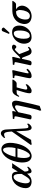

<svg xmlns="http://www.w3.org/2000/svg" viewBox="1708 -2446 971 4427"><g transform="rotate(-90 2193.5 -232.5)"><path d="M374 -180.2 397 -217.8V-253.9Q397 -404.8 327.1 -404.8Q292 -404.8 262.5 -373Q232.9 -341.3 215.8 -295.2Q198.7 -249 189.5 -203.4Q180.2 -157.7 180.2 -124Q180.2 -80.6 194.8 -54.7Q209.5 -28.8 240.2 -28.8Q257.3 -28.8 278.1 -45.9Q298.8 -63 318.4 -90.8Q337.9 -118.7 350.3 -138.9Q362.8 -159.2 374 -180.2ZM449.2 -324.2 450.2 -306.2 535.2 -440.9Q571.8 -436 578.1 -436H591.8Q596.7 -435.5 645 -440.9L451.2 -150.9Q451.2 -111.8 460.2 -85.4Q469.2 -59.1 484.9 -59.1Q519.5 -59.1 545.9 -88.9Q560.5 -86.9 565.9 -73.2Q514.2 8.8 457 8.8Q441.4 8.8 431.2 1.2Q420.9 -6.3 415.3 -21.5Q409.7 -36.6 407.5 -52.7Q405.3 -68.8 403.8 -92.8Q354.5 -35.6 315.4 -13.7Q276.4 8.3 230 9.8Q221.2 11.2 210.9 9.8Q143.1 6.8 106 -27.1Q68.8 -61 68.8 -127.9Q68.8 -183.6 89.1 -239.7Q109.4 -295.9 144.3 -341.3Q179.2 -386.7 230.7 -415.3Q282.2 -443.8 339.8 -443.8Q397.5 -443.8 421.9 -414.3Q446.3 -384.8 449.2 -324.2Z M984.9 -315.9H780.8Q763.7 -237.3 763.7 -164.1Q764.6 -102.1 778.8 -64.9Q793 -27.8 820.8 -27.8Q850.6 -27.8 883.3 -70.3Q916 -112.8 942.1 -177.7Q968.3 -242.7 984.9 -315.9ZM951.7 -647Q920.4 -647 887 -600.8Q853.5 -554.7 829.1 -491.2Q804.7 -427.7 790 -360.8H993.7Q1012.2 -446.3 1010.7 -515.1Q1009.8 -575.7 994.6 -611.3Q979.5 -647 951.7 -647ZM676.8 -336.9Q694.8 -418.9 726.3 -485.4Q757.8 -551.8 795.9 -593.8Q834 -635.7 875.2 -659.2Q916.5 -682.6 957 -685.1Q967.3 -686 988.8 -684.1Q1012.7 -680.7 1033.7 -668Q1054.7 -655.3 1072.8 -632.6Q1090.8 -609.9 1101.8 -573Q1112.8 -536.1 1113.8 -488.8Q1115.2 -421.9 1096.7 -336.9Q1083 -272.9 1061.8 -219.5Q1040.5 -166 1015.9 -128.9Q991.2 -91.8 964.4 -64Q937.5 -36.1 909.7 -20Q881.8 -3.9 856.7 3.7Q831.5 11.2 808.1 11.2Q753.9 11.2 713.6 -28.1Q673.3 -67.4 664.1 -148.9Q652.8 -229 676.8 -336.9Z M1559.6 -69.8Q1542.5 -31.7 1514.4 -10.3Q1486.3 11.2 1464.4 11.2Q1430.2 11.2 1412.8 -22.2Q1395.5 -55.7 1391.6 -126L1379.4 -344.2L1181.6 0Q1118.2 2.4 1086.4 12.2L1060.5 0L1374.5 -444.8L1372.6 -478Q1370.1 -517.6 1364.7 -546.1Q1359.4 -574.7 1353.3 -589.4Q1347.2 -604 1338.1 -612.3Q1329.1 -620.6 1322.5 -622.3Q1315.9 -624 1306.6 -624Q1267.6 -624 1235.4 -599.1Q1232.4 -600.6 1229 -608.4Q1225.6 -616.2 1225.6 -623Q1250 -654.3 1277.8 -676.3Q1305.7 -698.2 1330.6 -698.2Q1340.8 -698.2 1350.1 -696.3Q1359.4 -694.3 1372.6 -686.5Q1385.7 -678.7 1395.3 -665.5Q1404.8 -652.3 1412.4 -627.4Q1419.9 -602.5 1421.4 -568.8L1441.4 -213.9Q1443.4 -172.4 1445.6 -147.2Q1447.8 -122.1 1450.7 -104Q1453.6 -85.9 1458.3 -77.9Q1462.9 -69.8 1468.5 -66.4Q1474.1 -63 1483.4 -63Q1500.5 -63 1514.4 -68.8Q1528.3 -74.7 1545.4 -92.8Q1550.3 -91.3 1554.4 -83.5Q1558.6 -75.7 1559.6 -69.8Z M1830.1 -348.1 1833.5 -350.1Q1933.6 -440.9 2013.2 -440.9Q2050.3 -440.9 2068.4 -416Q2086.4 -391.1 2086.4 -349.1Q2086.4 -325.7 2077.1 -283.2L2014.2 1Q1985.4 127.9 1965.3 195.8L1863.3 232.9L1854.5 204.1Q1875 163.6 1911.1 1L1970.2 -269Q1979.5 -308.1 1979.5 -335Q1979.5 -371.1 1944.3 -371.1Q1902.8 -371.1 1819.3 -295.9L1766.1 -53.2Q1763.2 -38.6 1760.5 -29.3Q1757.8 -20 1752.2 -10Q1746.6 0 1736.6 4.9Q1726.6 9.8 1712.4 9.8Q1654.3 9.8 1654.3 -18.1Q1654.3 -26.9 1658.4 -42.5Q1662.6 -58.1 1663.1 -62L1720.2 -326.2Q1725.1 -353 1725.1 -362.8Q1725.1 -383.3 1707 -384.8L1667.5 -388.2Q1663.1 -394.5 1663.3 -405.8Q1663.6 -417 1668.5 -422.9Q1704.6 -423.8 1756.1 -427.7Q1807.6 -431.6 1831.1 -436Q1846.2 -436 1846.2 -418.9Q1846.2 -413.6 1844 -404.1Q1841.8 -394.5 1837.4 -377.7Q1833 -360.8 1830.1 -348.1Z M2331.1 -334H2283.7Q2249.5 -334 2233.2 -323.5Q2216.8 -313 2194.8 -275.9Q2180.2 -275.9 2174.8 -283.2Q2183.6 -307.6 2194.3 -329.6Q2205.1 -351.6 2222.4 -376.7Q2239.7 -401.9 2263.4 -417Q2287.1 -432.1 2314 -432.1H2565.9L2573.7 -419.9Q2524.9 -334 2483.9 -334H2392.1Q2376.5 -282.2 2362.1 -224.4Q2347.7 -166.5 2343.8 -141.1Q2339.4 -116.2 2345.5 -103Q2351.6 -89.8 2365.7 -89.8Q2408.2 -89.8 2456.1 -126Q2460.4 -125 2463.4 -115.5Q2466.3 -106 2464.8 -96.2Q2437.5 -52.2 2391.8 -20.5Q2346.2 11.2 2314 11.2Q2275.4 11.2 2263.4 -8.1Q2251.5 -27.3 2259.8 -75.2Q2262.7 -95.2 2271.5 -130.4Q2280.3 -165.5 2288.8 -193.8Q2297.4 -222.2 2311.5 -269.3Q2325.7 -316.4 2331.1 -334Z M2766.6 -318.8 2723.6 -123Q2715.8 -88.9 2715.8 -73.2Q2715.8 -58.1 2725.6 -58.1Q2734.4 -58.1 2755.9 -71.8Q2777.3 -85.4 2794.9 -106Q2804.2 -106 2811.5 -98.1Q2818.8 -90.3 2821.8 -82Q2787.1 -37.6 2742.9 -13.2Q2698.7 11.2 2651.9 11.2Q2603.5 11.2 2603.5 -41Q2603.5 -55.2 2615.7 -113.8L2660.6 -319.8Q2668 -352.5 2668 -362.8Q2668 -383.3 2649.9 -384.8L2609.9 -388.2Q2605.5 -394.5 2605.7 -405.8Q2606 -417 2610.8 -422.9Q2647.9 -423.8 2699.7 -427.7Q2751.5 -431.6 2773.9 -436Q2788.6 -436 2788.6 -418.9Q2788.6 -413.1 2786.6 -402.6Q2784.7 -392.1 2782 -381.6Q2779.3 -371.1 2774.7 -351.8Q2770 -332.5 2766.6 -318.8Z M3072.8 -318.8 3056.6 -250Q3080.1 -250 3112.8 -285.2L3158.7 -334Q3210.4 -388.2 3247.3 -415Q3284.2 -441.9 3314.5 -441.9Q3330.1 -441.9 3342.8 -439Q3355.5 -436 3366 -426.5Q3376.5 -417 3376.5 -401.9Q3376.5 -382.8 3361.1 -362.3Q3345.7 -341.8 3327.6 -341.8Q3314 -341.8 3304.7 -347.2Q3295.4 -352.5 3292 -359.4Q3288.6 -366.2 3283.2 -371.6Q3277.8 -377 3270.5 -377Q3255.9 -377 3214.4 -333L3158.7 -273.9L3231.4 -85.9Q3241.2 -61.5 3248 -53.2Q3254.9 -44.9 3264.6 -44.9Q3272 -44.9 3279.8 -49.8Q3287.6 -54.7 3292.5 -59.3Q3297.4 -64 3307.6 -75.2Q3313.5 -73.7 3319.8 -66.2Q3326.2 -58.6 3328.6 -51.8Q3281.7 9.8 3222.7 9.8Q3188 9.8 3166.7 -8.5Q3145.5 -26.9 3131.3 -64L3085.4 -184.1Q3076.7 -211.9 3049.8 -211.9L3014.6 -53.2Q3008.3 -23.4 2996.6 -6.8Q2984.9 9.8 2958.5 9.8Q2902.3 9.8 2902.3 -17.1Q2902.3 -23.4 2904.3 -33Q2906.2 -42.5 2909.4 -54Q2912.6 -65.4 2913.6 -69.8L2968.8 -326.2Q2974.6 -350.6 2974.6 -362.8Q2974.6 -371.6 2969.5 -377.4Q2964.4 -383.3 2955.6 -383.8L2915.5 -387.2Q2911.1 -393.6 2911.4 -405.3Q2911.6 -417 2916.5 -422.9Q2951.2 -422.9 3003.4 -427.2Q3055.7 -431.6 3079.6 -436Q3095.7 -436 3095.7 -418.9Q3095.7 -412.1 3092.3 -397.9Q3088.9 -383.8 3082.8 -360.8Q3076.7 -337.9 3072.8 -318.8Z M3513.7 -169.9Q3513.7 -94.7 3532.2 -62.3Q3550.8 -29.8 3576.7 -29.8Q3603 -29.8 3624 -41Q3645 -52.2 3658.4 -72.3Q3671.9 -92.3 3681.2 -115.5Q3690.4 -138.7 3695.1 -166.5Q3699.7 -194.3 3701.7 -217Q3703.6 -239.7 3703.6 -263.2Q3703.6 -278.3 3703.1 -288.8Q3702.6 -299.3 3701.2 -317.4Q3699.7 -335.4 3695.3 -348.1Q3690.9 -360.8 3684.6 -373.5Q3678.2 -386.2 3666.7 -393.1Q3655.3 -399.9 3640.6 -399.9Q3611.3 -399.9 3588.4 -385Q3565.4 -370.1 3551.8 -347.2Q3538.1 -324.2 3529.1 -292.7Q3520 -261.2 3516.8 -231.4Q3513.7 -201.7 3513.7 -169.9ZM3399.4 -162.1Q3399.4 -231.9 3435.1 -295.9Q3470.7 -359.9 3532 -399.4Q3593.3 -439 3663.6 -439Q3699.2 -439 3726.8 -429.2Q3754.4 -419.4 3771 -403.8Q3787.6 -388.2 3798.3 -366.7Q3809.1 -345.2 3813.2 -324Q3817.4 -302.7 3817.4 -279.8Q3817.4 -187 3773.2 -117.2Q3729 -47.4 3659.7 -12.2Q3651.4 -7.8 3646.5 -6.8Q3606 9.8 3548.8 9.8Q3512.7 9.8 3484.9 -2.4Q3457 -14.6 3441.2 -33Q3425.3 -51.3 3415.5 -75.7Q3405.8 -100.1 3402.6 -120.6Q3399.4 -141.1 3399.4 -162.1ZM3709.5 -675.8Q3718.8 -681.2 3738.8 -675.8Q3749.5 -671.9 3758.1 -664.1Q3766.6 -656.2 3769.5 -647Q3772.9 -642.1 3771.5 -637.2Q3771.5 -627.9 3765.6 -622.1L3660.6 -506.8Q3652.8 -499 3648.4 -499Q3642.1 -499 3634.3 -503.2Q3626.5 -507.3 3626.5 -512.2V-513.2Q3628.4 -519 3628.4 -520Q3628.9 -521 3629.4 -522Q3629.9 -522.9 3630.1 -523.7Q3630.4 -524.4 3630.9 -525.4Q3631.3 -526.4 3631.8 -526.9L3686.5 -658.2Q3691.9 -671.9 3709.5 -675.8Z M4044.4 -28.8Q4076.2 -28.8 4101.8 -50.3Q4127.4 -71.8 4142.3 -105Q4157.2 -138.2 4165.5 -172.1Q4173.8 -206.1 4175.3 -236.8Q4178.7 -273.4 4171.6 -298.3Q4164.6 -323.2 4144.5 -348.1Q4052.7 -348.1 4007.8 -292.7Q3962.9 -237.3 3956.5 -143.1Q3950.7 -28.8 4044.4 -28.8ZM4306.2 -348.1H4189.5Q4223.1 -332 4246.8 -301.5Q4270.5 -271 4275.4 -230Q4278.3 -203.6 4272.5 -173.8Q4265.1 -140.1 4246.3 -108.6Q4227.5 -77.1 4198.7 -50.8Q4169.9 -24.4 4128.4 -7.6Q4086.9 9.3 4039.6 11.2Q4002 11.2 3969.7 2.2Q3937.5 -6.8 3911.9 -24.9Q3886.2 -43 3870.8 -73.2Q3855.5 -103.5 3853.5 -143.1Q3852.1 -171.9 3859.4 -203.1Q3880.4 -308.1 3956.8 -367.9Q4033.2 -427.7 4142.6 -433.1Q4151.4 -434.1 4169.4 -434.1H4380.4L4387.2 -421.9Q4385.3 -419.4 4377.2 -407.5Q4369.1 -395.5 4366.5 -391.8Q4363.8 -388.2 4356.4 -378.9Q4349.1 -369.6 4344.7 -366Q4340.3 -362.3 4333.5 -357.2Q4326.7 -352.1 4320.1 -350.1Q4313.5 -348.1 4306.2 -348.1Z"/></g></svg>

Font: Common Serif SemiBold
Style: Italic
Weight: 600
Italic angle: -12°
Designer: Philipp H. Poll, Khaled Hosny
Foundry: Stefan Peev, Context Ltd.
Version: Version 1.026